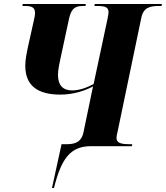

<svg xmlns="http://www.w3.org/2000/svg" viewBox="-20 -734 833 964"><path d="M241 210H251C287 65 332 0 436 0H642L644 -10H631C588 -10 565 -16 565 -41C565 -47 566 -57 571 -76L690 -647C701 -697 735 -704 778 -704H791L793 -714H456L454 -704H467C510 -704 524 -697 525 -674C525 -666 523 -655 520 -640L450 -312C416 -294 379 -280 342 -280C298 -280 271 -304 271 -359C271 -383 280 -424 284 -442L327 -642C339 -696 362 -704 398 -704H409L411 -714H94L93 -704H103C139 -704 156 -698 156 -667C156 -661 154 -648 151 -636L122 -506C114 -468 107 -436 107 -404C107 -303 170 -259 283 -259C352 -259 409 -280 447 -300L399 -69C388 -18 353 -10 314 -10H289Z"/></svg>

Font: Noto Serif Display SemiCondensed ExtraBold
Style: Italic
Weight: 800
Width: 4
Italic angle: -12°
Designer: Monotype Design Team
Foundry: Monotype Imaging Inc.
Version: Version 2.009